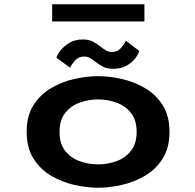

<svg xmlns="http://www.w3.org/2000/svg" viewBox="-20 -869 915 900"><path d="M440 11Q387.5 11 329.2 -2Q271 -15 220 -45Q169 -75 137 -125.5Q105 -176 105 -251Q105 -326 137 -376.2Q169 -426.5 220 -456.2Q271 -486 329.2 -499Q387.5 -512 440 -512Q492 -512 550.2 -499Q608.5 -486 659.5 -456.2Q710.5 -426.5 742.5 -376.2Q774.5 -326 774.5 -251Q774.5 -176 742.5 -125.5Q710.5 -75 659.5 -45Q608.5 -15 550.2 -2Q492 11 440 11ZM440 -98.5Q484.5 -98.5 526 -113.5Q567.5 -128.5 594 -162Q620.5 -195.5 620.5 -251Q620.5 -306 594 -339.5Q567.5 -373 526 -388Q484.5 -403 440 -403Q395 -403 353.5 -388Q312 -373 285.5 -339.5Q259 -306 259 -251Q259 -195.5 285.5 -162Q312 -128.5 353.5 -113.5Q395 -98.5 440 -98.5ZM510.5 -546.5Q480.5 -546.5 461.2 -557.2Q442 -568 426.5 -580Q414.5 -589.5 402.2 -596.8Q390 -604 374.5 -604Q348 -604 331.8 -585.5Q315.5 -567 308.5 -551.5L244.5 -598.5Q247.5 -611 262.8 -631.2Q278 -651.5 304.5 -667.8Q331 -684 368 -684Q397 -684 416.2 -673.5Q435.5 -663 451 -650.5Q464 -640.5 476.5 -633Q489 -625.5 505 -625.5Q531 -625.5 547 -644Q563 -662.5 570 -678L633 -630Q629.5 -616.5 615 -596.8Q600.5 -577 574.5 -561.8Q548.5 -546.5 510.5 -546.5ZM224.5 -768.5V-849H657V-768.5Z"/></svg>

Font: Trispace SemiExpanded SemiBold
Style: Regular
Weight: 600
Width: 6
Designer: Tyler Finck
Foundry: Etcetera Type Company
Version: Version 1.210; ttfautohint (v1.8.3)